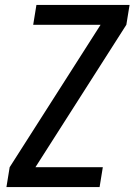

<svg xmlns="http://www.w3.org/2000/svg" viewBox="-20 -755 543 775"><path d="M6 0 19 -80 386 -655H114L127 -735H503L490 -655L123 -80H395L382 0Z"/></svg>

Font: Iosevka Medium Oblique
Style: Regular
Weight: 500
Italic angle: -9°
Monospace: yes
Designer: Belleve Invis
Foundry: Belleve Invis
Version: Version 32.5.0; ttfautohint (v1.8.4)